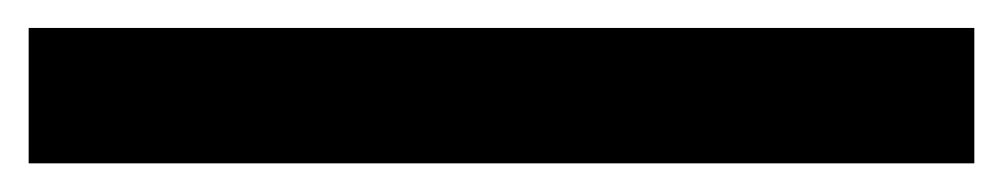

<svg xmlns="http://www.w3.org/2000/svg" viewBox="-20 8 700 134"><path d="M660 122V27.5H0V122Z"/></svg>

Font: Hauora
Style: Bold
Weight: 700
Designer: Wayne Shih
Foundry: WCYS
Version: Version 1.001;hotconv 1.0.109;makeotfexe 2.5.65596